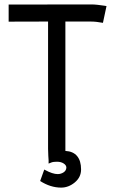

<svg xmlns="http://www.w3.org/2000/svg" viewBox="-20 -667 558 866"><path d="M196.8 4.4V-569.8Q141.1 -569.8 85.7 -569.6Q30.3 -569.3 19 -569.3V-646.5Q44.9 -646.5 193.6 -646.7Q342.3 -647 392.1 -647Q416.5 -647 460.4 -639.6L444.3 -564Q414.1 -569.8 389.6 -569.8H274.9V13.7Q310.1 15.6 327.9 37.1Q345.7 58.6 345.7 97.2Q345.7 132.3 317.4 155.8Q289.1 179.2 255.9 179.2Q207.5 179.2 161.1 149.4L179.7 97.7Q180.7 98.1 183.1 99.6Q217.3 118.2 240.2 118.2Q254.4 118.2 266.4 110.6Q278.3 103 279.3 89.8V88.9Q279.3 78.1 267.1 70.3Q254.9 62.5 237.3 62.5Q229 62.5 223.1 63.2Q217.3 64 214.8 64.7Q212.4 65.4 207.3 67.6Q202.1 69.8 199.2 70.8V55.7Q197.8 41.5 196.8 4.4Z"/></svg>

Font: Fantasque Sans Mono
Style: Regular
Weight: 400
Monospace: yes
Designer: Jany Belluz
Version: Version 1.8.0 ; ttfautohint (v1.8.2)